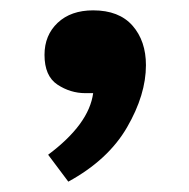

<svg xmlns="http://www.w3.org/2000/svg" viewBox="-20 -177 366 371"><path d="M112 174 73 122Q152 63 160 3H145Q116 3 91 -13.5Q66 -30 66 -71Q66 -109 91.5 -133Q117 -157 160 -157Q210 -157 236 -127.5Q262 -98 262 -51Q262 6 225.5 69Q189 132 112 174Z"/></svg>

Font: Literata 12pt
Style: Bold
Weight: 700
Designer: Latin by Veronika Burian and Jose Scaglione. Greek by Irene Vlachou. Cyrillic by Vera Evstafieva.
Foundry: TypeTogether
Version: Version 3.002